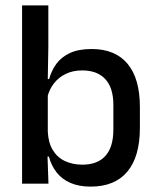

<svg xmlns="http://www.w3.org/2000/svg" viewBox="-20 -682 583 713"><path d="M316.5 11Q273 11 241.5 -2.8Q210 -16.5 190.2 -41.8Q170.5 -67 161.5 -100.5H129L157.5 -193Q159.5 -152 176 -124.8Q192.5 -97.5 221 -84Q249.5 -70.5 286 -70.5Q342 -70.5 371.5 -103.2Q401 -136 401 -201V-292.5Q401 -355.5 371.2 -388Q341.5 -420.5 285 -420.5Q250.5 -420.5 224 -407.5Q197.5 -394.5 180.2 -372.2Q163 -350 156 -321.5L134.5 -388.5H162.5Q171 -419.5 189.2 -444.8Q207.5 -470 239.5 -485Q271.5 -500 320.5 -500Q408 -500 453.8 -445Q499.5 -390 499.5 -284.5V-207Q499.5 -100.5 453 -44.8Q406.5 11 316.5 11ZM62 0V-662H159.5V-506L157 -365.5L157.5 -348.5V-145.5L156 -114.5L160 0Z"/></svg>

Font: Anek Latin Medium
Style: Regular
Weight: 500
Designer: Yesha Goshar
Foundry: Ek Type
Version: Version 1.003